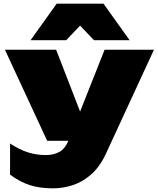

<svg xmlns="http://www.w3.org/2000/svg" viewBox="-20 -847 862 1050"><path d="M270 183Q198 183 143.5 165.5Q89 148 35 108V-62Q88 -28 133.5 -13.5Q179 1 232 1Q274 1 306 -17Q335 -33 354 -77H238L7 -575H287L418 -237L552 -575H822L560 -8Q527 64 479.5 106Q432 148 378 165.5Q324 183 270 183ZM290 -827H546L689 -627H494L418 -707L342 -627H147Z"/></svg>

Font: Bounded
Style: Regular
Weight: 900
Designer: Vlad Churkin
Version: Version 1.0